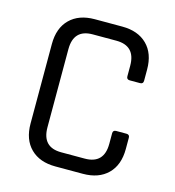

<svg xmlns="http://www.w3.org/2000/svg" viewBox="-98 -727 738 810"><g transform="rotate(15 270.5 -321.5)"><path d="M337 0H217Q148 0 108.5 -39Q69 -78 69 -148V-495Q69 -565 108.5 -604Q148 -643 217 -643H337Q406 -643 445.5 -604Q485 -565 485 -495V-446Q485 -432 471 -432H426Q412 -432 412 -446V-492Q412 -579 328 -579H225Q142 -579 142 -492V-151Q142 -64 225 -64H328Q412 -64 412 -151V-197Q412 -211 426 -211H471Q485 -211 485 -197V-148Q485 -78 445.5 -39Q406 0 337 0Z"/></g></svg>

Font: Rajdhani Medium
Style: Regular
Weight: 500
Designer: Satya Rajpurohit, Jyotish Sonowal
Foundry: Indian Type Foundry
Version: Version 1.201 February 1, 2022